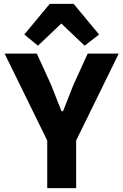

<svg xmlns="http://www.w3.org/2000/svg" viewBox="-20 -976 640 996"><path d="M225 0V-247L4 -698H171L245 -536L299 -399H307L361 -536L435 -698H596L375 -247V0ZM362 -956 494 -797 419 -739 298 -854 177 -739 106 -797 238 -956Z"/></svg>

Font: iA Writer Quattro V
Style: Regular
Weight: 400
Designer: Mike Abbink, Paul van der Laan, Pieter van Rosmalen, Oliver Reichenstein
Foundry: Information Architects Inc.
Version: Version 2.000